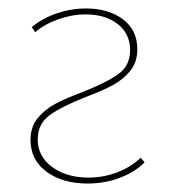

<svg xmlns="http://www.w3.org/2000/svg" viewBox="-20 -430 408 453"><path d="M52 -100Q52 -131 69 -151.5Q86 -172 110.5 -185Q135 -198 175 -213Q231 -235 259 -255Q287 -275 287 -312Q287 -350 258 -373Q229 -396 182 -396Q150 -396 117.5 -384.5Q85 -373 63 -354L55 -366Q80 -387 114 -398.5Q148 -410 183 -410Q236 -410 270 -384.5Q304 -359 304 -314Q304 -283 287 -262.5Q270 -242 246 -229Q222 -216 182 -201Q126 -179 97.5 -158.5Q69 -138 69 -101Q69 -61 103 -36Q137 -11 189 -11Q225 -11 258 -24Q291 -37 312 -58L321 -47Q300 -25 264 -11Q228 3 187 3Q127 3 89.5 -25Q52 -53 52 -100Z"/></svg>

Font: Ysabeau Infant Thin
Style: Regular
Weight: 200
Designer: Christian Thalmann (Catharsis Fonts)
Version: Version 0.003